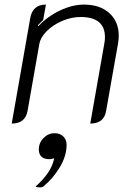

<svg xmlns="http://www.w3.org/2000/svg" viewBox="-20 -529 586 836"><path d="M112 -452Q123 -509 180 -509L168 -442L145 -419L147 -415Q186 -457 240.5 -483Q295 -509 346 -509Q415 -509 456 -472Q497 -435 497 -374Q497 -358 494 -340L442 -46Q433 9 373 9L434 -338Q437 -353 437 -367Q437 -455 331 -455Q291 -455 251 -438Q211 -421 183.5 -393.5Q156 -366 151 -336L100 -46Q90 9 31 9ZM216 160Q213 161 206.5 162.5Q200 164 194 164Q172 164 160.5 153Q149 142 149 122Q149 93 169.5 72Q190 51 218 51Q241 51 255.5 65Q270 79 270 101Q270 150 240.5 199Q211 248 170 282Q165 287 153 287Q140 287 135 283Q205 221 216 160Z"/></svg>

Font: K2D ExtraLight
Style: Italic
Weight: 275
Italic angle: -10°
Designer: Katatrad Aksorn Co.,Ltd.
Foundry: Cadson Demak Co.,Ltd.
Version: Version 1.000; ttfautohint (v1.6)